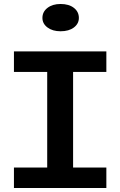

<svg xmlns="http://www.w3.org/2000/svg" viewBox="-20 -944 603 964"><path d="M217 -61V-626H347V-61ZM50 0V-103H514V0ZM50 -583V-686H514V-583ZM284 -787Q244 -787 218.5 -806Q193 -825 193 -854Q193 -885 218.5 -904.5Q244 -924 284 -924Q326 -924 351 -904.5Q376 -885 376 -854Q376 -825 351 -806Q326 -787 284 -787Z"/></svg>

Font: BioRhyme SemiExpanded SemiBold
Style: Regular
Weight: 600
Width: 6
Designer: Aoife Mooney
Foundry: Aoife Mooney Type
Version: Version 1.600;gftools[0.9.33]